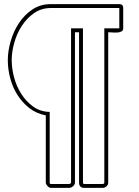

<svg xmlns="http://www.w3.org/2000/svg" viewBox="-20 -753 677 935"><path d="M228 -714Q182 -714 146.5 -689.5Q111 -665 86.5 -627.5Q62 -590 49.5 -545Q37 -500 37 -460Q37 -420 48.5 -376.5Q60 -333 83.5 -296Q107 -259 141.5 -234Q176 -209 222 -208V136Q222 143 228 143H317Q319 143 322.5 141Q326 139 326 136V-615H384V136Q384 143 391 143H479Q488 143 488 136V-615H561V-714ZM561 -733Q580 -733 580 -714V-615Q580 -604 571 -599.5Q562 -595 550 -594.5Q538 -594 526 -595Q514 -596 507 -596V136Q507 147 498.5 154.5Q490 162 479 162H391Q365 162 365 136V-596H345V136Q345 146 335.5 154Q326 162 317 162H228Q220 162 211.5 153Q203 144 203 136V-191Q157 -200 122.5 -227Q88 -254 64.5 -291.5Q41 -329 29.5 -373Q18 -417 18 -460Q18 -504 32 -552.5Q46 -601 72.5 -641Q99 -681 138 -707Q177 -733 228 -733Z"/></svg>

Font: RonaldsonGothicLicht
Style: Regular
Weight: 400
Designer: Mr. Robertson for MacKellar, Smiths & Jordan Co. Philadelphia
Foundry: CAT-Fonts Peter Wiegel
Version: 1.000